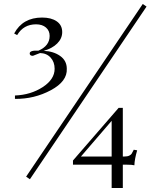

<svg xmlns="http://www.w3.org/2000/svg" viewBox="-20 -844 784 963"><path d="M715 -811 130 55 111 42 696 -824ZM191 -756Q237 -756 264.5 -737Q292 -718 292 -683Q292 -651 267 -626Q242 -601 199 -589Q248 -587 281.5 -563.5Q315 -540 315 -499Q318 -436 235 -391.5Q152 -347 55 -348V-365Q134 -368 194 -407Q254 -446 254 -499Q254 -533 234 -555Q214 -577 181 -578Q147 -564 145 -564Q129 -564 129 -576Q129 -592 173 -590Q229 -614 229 -664Q229 -690 210.5 -706Q192 -722 161 -722Q98 -722 66 -668L51 -676Q94 -756 191 -756ZM654 -15Q642 -18 616 -18H596V99H540V-18H346V-39L575 -303H596V-59H604Q620 -59 628.5 -63.5Q637 -68 640 -72.5Q643 -77 651 -93L668 -90Q655 -46 654 -15ZM540 -59V-238L386 -59Z"/></svg>

Font: Playfair Display
Style: Regular
Weight: 400
Designer: Claus Eggers S?rensen
Foundry: Claus Eggers S?rensen
Version: Version 1.003